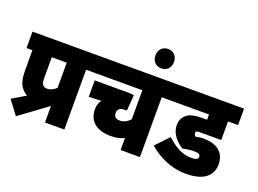

<svg xmlns="http://www.w3.org/2000/svg" viewBox="-125 -1147 1976 1472"><g transform="rotate(20 863.0 -411.0)"><path d="M18 -81 102 31 328 -135V0H486V-488H558V-622H0V-488H48V-334C48 -241 64 -207 90 -177C101 -165 113 -155 129 -147ZM328 -488V-283C307 -262 281 -249 254 -249C237 -249 226 -254 219 -262C208 -275 206 -291 206 -330V-488Z M1175 -488V-622H545V-488H945V-251C923 -227 896 -210 861 -210C826 -210 812 -228 812 -254C812 -282 828 -301 869 -301H887L897 -430C881 -432 861 -434 848 -434H576V-300L679 -304C664 -288 653 -260 653 -227C653 -132 719 -75 835 -75C880 -75 914 -82 945 -98V0H1103V-488Z M948 -774C948 -728 977 -695 1024 -695C1070 -695 1099 -728 1099 -774C1099 -819 1070 -853 1024 -853C977 -853 948 -819 948 -774Z M1476 -184C1517 -184 1529 -175 1529 -157C1529 -137 1513 -129 1471 -129C1394 -129 1337 -168 1272 -225L1172 -119C1243 -59 1343 0 1478 0C1630 0 1689 -67 1689 -154C1689 -237 1636 -300 1517 -300C1488 -300 1469 -297 1447 -293C1441 -302 1437 -309 1437 -319C1437 -324 1438 -328 1441 -330C1445 -335 1451 -336 1467 -336H1644V-488H1726V-622H1162V-488H1489V-445H1458C1376 -445 1344 -433 1320 -411C1295 -390 1284 -360 1284 -326C1284 -262 1330 -209 1386 -172C1412 -179 1446 -184 1476 -184Z"/></g></svg>

Font: Noto Sans Devanagari UI Condensed Black
Style: Regular
Weight: 900
Width: 3
Designer: Jelle Bosma - Monotype Design Team
Foundry: Monotype Imaging Inc.
Version: Version 2.004